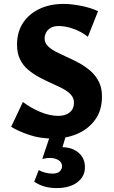

<svg xmlns="http://www.w3.org/2000/svg" viewBox="-20 -693 580 981"><path d="M358 -168Q358 -192 342 -209.5Q326 -227 300 -240.5Q274 -254 243.5 -267.5Q213 -281 182 -297.5Q151 -314 124.5 -336Q98 -358 82.5 -389.5Q67 -421 67 -465Q67 -530 98 -576.5Q129 -623 182.5 -648Q236 -673 304 -673Q344 -673 393 -663.5Q442 -654 481 -636L429 -505Q395 -532 354.5 -546Q314 -560 281 -560Q254 -560 238 -550Q222 -540 215 -525.5Q208 -511 208 -497Q208 -474 224 -458Q240 -442 266 -428.5Q292 -415 323.5 -401Q355 -387 386 -370Q417 -353 443 -330Q469 -307 485 -275.5Q501 -244 501 -200Q501 -129 466 -81Q431 -33 374.5 -9Q318 15 251 15Q185 15 130 -3.5Q75 -22 37 -45L97 -172Q138 -141 186 -121Q234 -101 278 -101Q315 -101 336.5 -119Q358 -137 358 -168ZM236 0H317L291 86L234 75Q244 67 260 63Q276 59 296 59Q348 59 381 87Q414 115 414 161Q414 209 375 238.5Q336 268 269 268Q235 268 206 259.5Q177 251 155 235L178 176Q191 184 210.5 189Q230 194 247 194Q274 194 285.5 182.5Q297 171 297 156Q297 136 278.5 125Q260 114 235 114Q225 114 215.5 115.5Q206 117 196 119Z"/></svg>

Font: Ysabeau ExtraBold
Style: Regular
Weight: 800
Designer: Christian Thalmann (Catharsis Fonts)
Version: Version 2.002